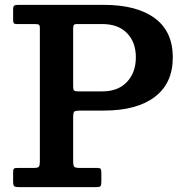

<svg xmlns="http://www.w3.org/2000/svg" viewBox="-20 -770 763 790"><path d="M124 -671H50.5Q39 -671 36.5 -674.8Q34 -678.5 34 -690V-729.5Q34 -743 38.2 -746.5Q42.5 -750 55 -750H407Q542.5 -750 616.8 -695.2Q691 -640.5 691 -534Q691 -427.5 616.8 -371.2Q542.5 -315 407 -315H310Q290.5 -315 285.8 -311Q281 -307 281 -287.5V-108.5Q281 -89 285.2 -84Q289.5 -79 309 -79H379Q392 -79 394.5 -74.8Q397 -70.5 397 -57.5V-25Q397 -9.5 394 -4.8Q391 0 375 0H60Q44.5 0 39.2 -3.2Q34 -6.5 34 -23V-61.5Q34 -73 37.2 -76Q40.5 -79 52 -79H119Q136 -79 140 -84.2Q144 -89.5 144 -105.5V-654.5Q144 -666 139.8 -668.5Q135.5 -671 124 -671ZM304.5 -394H401Q466 -394 502.5 -433Q539 -472 539 -534Q539 -596.5 502.5 -633.8Q466 -671 401 -671H296.5Q285.5 -671 283.2 -666.5Q281 -662 281 -651V-416Q281 -400.5 285.2 -397.2Q289.5 -394 304.5 -394Z"/></svg>

Font: Besley SemiBold
Style: Regular
Weight: 600
Designer: Owen Earl
Foundry: indestructible type*
Version: Version 2.001; ttfautohint (v1.8.3)